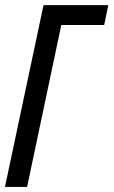

<svg xmlns="http://www.w3.org/2000/svg" viewBox="-20 -734 446 754"><path d="M-0.5 0 150.9 -713.9H405.3L389.2 -635.7H220.7L86.4 0Z"/></svg>

Font: Open Sans Condensed Medium
Style: Italic
Weight: 500
Width: 3
Italic angle: -12°
Designer: Monotype Design Team
Foundry: Monotype Imaging Inc.
Version: Version 3.000